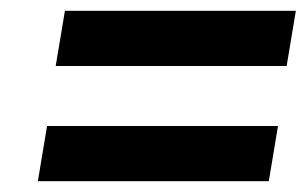

<svg xmlns="http://www.w3.org/2000/svg" viewBox="-20 -529 567 355"><path d="M50 -194 67 -296H494L477 -194ZM83 -407 100 -509H527L510 -407Z"/></svg>

Font: Exo
Style: DemiBoldItalic
Weight: 600
Designer: Natanael Gama
Version: Version 1